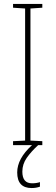

<svg xmlns="http://www.w3.org/2000/svg" viewBox="-20 -734 281 971"><path d="M182 210V187Q165 193 142 193Q93 193 93 134Q93 96 115.5 64Q138 32 173 0H194V-20L134 -23V-691L194 -695V-714H46V-695L107 -691V-23L46 -20V0H142Q67 68 67 138Q67 217 140 217Q163 217 182 210Z"/></svg>

Font: Noto Sans Display SemiCondensed Thin
Style: Regular
Weight: 250
Width: 4
Designer: Monotype Design team
Foundry: Monotype Imaging Inc.
Version: 1.000